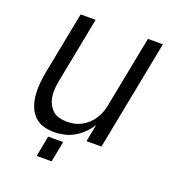

<svg xmlns="http://www.w3.org/2000/svg" viewBox="-124 -629 797 869"><g transform="rotate(20 275.0 -195.0)"><path d="M184 12Q157 12 131.5 4Q106 -4 88.5 -22.5Q71 -41 62 -65.5Q53 -90 50.5 -117Q48 -144 50.5 -171.5Q53 -199 58 -227L117 -530H189L128 -215Q124 -195 122.5 -175.5Q121 -156 123.5 -137.5Q126 -119 134 -102.5Q142 -86 155 -74Q168 -62 186 -57Q204 -52 224 -52Q241 -52 258.5 -55.5Q276 -59 293 -68Q310 -77 324 -90Q338 -103 348 -118.5Q358 -134 364.5 -151.5Q371 -169 374 -186L441 -530H513L410 0H338L354 -83Q340 -61 321 -42.5Q302 -24 280 -11.5Q258 1 233 6.5Q208 12 184 12ZM149 140 168 40H240L221 140Z"/></g></svg>

Font: Lode Term
Style: Italic
Weight: 400
Italic angle: -11°
Monospace: yes
Designer: Belleve Invis
Foundry: Belleve Invis
Version: Version 29.2.0